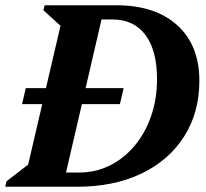

<svg xmlns="http://www.w3.org/2000/svg" viewBox="-47 -710 783 730"><path d="M-27 0 -22 -21 60 -84 183 -612 118 -671 123 -690H395Q543 -690 627 -614Q711 -538 711 -403Q711 -282 653 -191Q595 -100 490.5 -50Q386 0 246 0ZM380 -636H339L204 -54H253Q317 -54 371 -81Q425 -108 465 -156Q505 -204 527.5 -268.5Q550 -333 550 -409Q550 -518 506 -577Q462 -636 380 -636ZM37 -314 51 -375H423L409 -314Z"/></svg>

Font: Platypi SemiBold
Style: Italic
Weight: 600
Italic angle: -13°
Designer: David Sargent
Foundry: Bolt Cutter Type
Version: Version 1.200; ttfautohint (v1.8.4.7-5d5b)